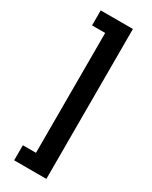

<svg xmlns="http://www.w3.org/2000/svg" viewBox="-230 -809 788 996"><g transform="rotate(30 164.0 -311.0)"><path d="M53.2 138.2V47.9H131.8V-669.9H53.2V-759.8H246.1V138.2Z"/></g></svg>

Font: Anuphan SemiBold
Style: Bold
Weight: 600
Designer: Mike Abbink, Paul van der Laan, Pieter van Rosmalen, Mint Tantisuwanna
Foundry: Bold Monday; Cadson Demak
Version: Version 3.002;hotconv 1.0.109;makeotfexe 2.5.65596